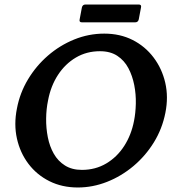

<svg xmlns="http://www.w3.org/2000/svg" viewBox="-20 -820 763 851"><path d="M442 -671Q512 -671 567.5 -643Q623 -615 660.5 -565.5Q698 -516 712.5 -453Q727 -390 713 -320Q699 -249 662 -189Q625 -129 571.5 -84Q518 -39 454.5 -14Q391 11 325 11Q255 11 199 -17Q143 -45 106 -94Q69 -143 55 -206Q41 -269 55 -339Q68 -408 104 -468Q140 -528 192.5 -573.5Q245 -619 309 -645Q373 -671 442 -671ZM423 -593Q364 -593 316.5 -565Q269 -537 237 -488Q205 -439 193 -375Q185 -337 184.5 -294.5Q184 -252 192 -211.5Q200 -171 218.5 -138.5Q237 -106 268 -86.5Q299 -67 343 -67Q403 -67 451 -95.5Q499 -124 530.5 -173Q562 -222 574 -284Q581 -319 582 -360.5Q583 -402 575 -443Q567 -484 549 -518Q531 -552 500 -572.5Q469 -593 423 -593ZM595 -734Q592 -721 579 -721H343Q330 -721 333 -734L343 -787Q346 -800 359 -800H595Q608 -800 605 -787Z"/></svg>

Font: Young Serif Light
Style: Italic
Weight: 300
Italic angle: -10.979°
Designer: Bastien Sozeau
Foundry: NBR — Bastien Sozeau
Version: Version 5.001